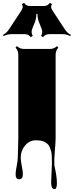

<svg xmlns="http://www.w3.org/2000/svg" viewBox="-39 -986 505 1316"><path d="M260.3 -944.8Q290 -944.8 301.8 -966.3L316.9 -958.5Q310.1 -944.3 311.5 -935.1Q313 -925.8 321.8 -912.1L405.3 -785.2Q421.9 -759.8 446.8 -746.6L441.9 -738.8Q418 -752 387.2 -752H299.8Q270 -752 255.9 -731L242.7 -740.2Q256.3 -761.7 246.1 -789.1L228 -834.5Q217.8 -861.8 217.8 -891.1H210.4Q210.4 -861.8 200.2 -834.5L182.1 -789.1Q171.9 -761.7 185.5 -740.2L171.9 -731Q157.7 -752 128.4 -752H41Q10.3 -752 -13.7 -738.8L-18.6 -746.6Q6.3 -759.8 22.9 -785.2L106.4 -912.1Q115.2 -925.8 116.7 -935.1Q118.2 -944.3 111.3 -958.5L126.5 -966.3Q138.2 -944.8 168 -944.8ZM311.5 263.2 316.9 133.3Q316.9 70.3 312.3 53.7Q307.6 37.1 302.7 24.4Q297.9 11.7 290 3.9Q282.2 -3.9 271.5 -10.7Q251 -24.4 207 -24.4Q163.1 -24.4 133.1 11.2Q103 46.9 103 96.7Q103 115.2 110.4 152.1Q117.7 189 117.7 207.5Q117.7 242.7 92.8 242.7Q67.9 242.7 67.9 208.5Q67.9 189.5 75.4 151.4Q83 113.3 83 93.8L86.4 -37.1V-610.8Q86.4 -641.1 67.4 -659.7L77.1 -669.9Q97.7 -650.4 126 -650.4H302.7Q332 -650.4 351.6 -669.9L361.3 -659.7Q342.3 -640.6 342.3 -610.8V-39.6Q342.3 -14.2 336.9 48.1Q331.5 110.4 333.5 144H333Q351.1 225.1 351.1 267.6Q351.1 310.1 335 310.1Q311.5 310.1 311.5 263.2Z"/></svg>

Font: Nosifer
Style: Regular
Weight: 400
Version: Version 001.002